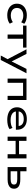

<svg xmlns="http://www.w3.org/2000/svg" viewBox="2143 -2689 726 5052"><g transform="rotate(90 2506.0 -163.0)"><path d="M381 9Q290 9 221.5 -22.5Q153 -54 115 -111Q77 -168 77 -245Q77 -324 115 -383Q153 -442 222 -474Q291 -506 382 -506Q453 -506 510 -488.5Q567 -471 606 -439L566 -358Q529 -384 485 -398.5Q441 -413 391 -413Q298 -413 243.5 -367.5Q189 -322 189 -246Q189 -169 243.5 -126.5Q298 -84 390 -84Q441 -84 484.5 -99Q528 -114 563 -138L603 -57Q565 -26 509 -8.5Q453 9 381 9Z M888 0V-407H654V-497H1233V-407H999V0Z M1441 180 1561 -44V46L1277 -497H1398L1597 -107L1793 -497H1908L1558 180Z M2049 0V-497H2612V0H2502V-407H2159V0Z M3134 9Q3032 9 2957 -21Q2882 -51 2842.5 -109Q2803 -167 2803 -247Q2803 -322 2839.5 -380.5Q2876 -439 2945.5 -472.5Q3015 -506 3111 -506Q3200 -506 3263 -475Q3326 -444 3359.5 -387Q3393 -330 3393 -249V-218H2885V-291H3321L3297 -269Q3296 -347 3247 -386Q3198 -425 3111 -425Q3051 -425 3006.5 -407Q2962 -389 2936 -353Q2910 -317 2910 -263V-251Q2910 -194 2936 -156.5Q2962 -119 3014 -99Q3066 -79 3143 -79Q3202 -79 3254.5 -90.5Q3307 -102 3345 -129L3379 -53Q3338 -21 3272.5 -6Q3207 9 3134 9Z M3576 0V-497H3686V-301H4038V-497H4148V0H4038V-211H3686V0Z M4376 0V-497H4486V-334H4703Q4824 -334 4885 -292Q4946 -250 4946 -168Q4946 -114 4918 -76.5Q4890 -39 4836 -19.5Q4782 0 4703 0ZM4486 -80H4689Q4764 -80 4800 -100Q4836 -120 4836 -168Q4836 -217 4800 -235.5Q4764 -254 4689 -254H4486Z"/></g></svg>

Font: Nunito Sans 7pt Expanded Medium
Style: Regular
Weight: 500
Width: 7
Designer: Vernon Adams
Foundry: Vernon Adams
Version: Version 3.101;gftools[0.9.27]